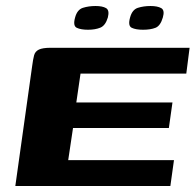

<svg xmlns="http://www.w3.org/2000/svg" viewBox="-20 -619 651 639"><path d="M456 -520Q432 -520 418.5 -526.5Q405 -533 413 -561Q420 -587 439 -593Q458 -599 481 -599Q504 -599 516.5 -592Q529 -585 522 -561Q514 -533 497.5 -526.5Q481 -520 456 -520ZM273 -520Q249 -520 235.5 -526.5Q222 -533 230 -561Q237 -587 256 -593Q275 -599 298 -599Q321 -599 333 -592Q345 -585 339 -561Q331 -534 314 -527Q297 -520 273 -520ZM31 0 87 -399Q90 -422 93.5 -435Q97 -448 109.5 -454Q122 -460 149 -460H611L600 -374H248L234 -278H554L542 -193H223L207 -86H559L547 0Z"/></svg>

Font: Genos Thin
Style: Bold Italic
Weight: 700
Italic angle: -8°
Version: Version 1.010